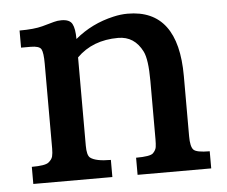

<svg xmlns="http://www.w3.org/2000/svg" viewBox="-42 -552 710 600"><g transform="rotate(-5 312.5 -252.0)"><path d="M342.8 -431.6Q262.7 -431.6 212.9 -381.8V-105Q212.9 -74.7 222.7 -66.9Q239.7 -53.7 287.1 -53.7V0H39.1V-53.7Q81.1 -53.7 91.8 -62.3Q102.5 -70.8 105 -80.6Q107.4 -90.3 107.4 -105V-371.1Q107.4 -406.2 101.3 -417Q95.2 -427.7 67.9 -427.7H38.1V-481.4Q84 -481.4 110.1 -488.5Q136.2 -495.6 147.2 -498.8Q158.2 -502 170.9 -502Q196.8 -502 204.8 -487.1Q212.9 -472.2 212.9 -439.5Q265.1 -483.4 334 -499Q356.9 -504.4 378.9 -504.4Q537.1 -504.4 537.1 -294.9V-106Q537.1 -73.7 546.4 -63.7Q555.7 -53.7 597.2 -53.7V0H366.2V-53.7Q410.6 -53.7 419.7 -62.7Q428.7 -71.8 430.2 -81.5Q431.6 -91.3 431.6 -106V-288.6Q431.6 -356.4 418.9 -381.8Q394 -431.6 342.8 -431.6Z"/></g></svg>

Font: Arbutus Slab
Style: Regular
Weight: 400
Version: Version 1.002; ttfautohint (v0.92) -l 10 -r 16 -G 200 -x 7 -